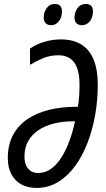

<svg xmlns="http://www.w3.org/2000/svg" viewBox="-20 -920 526 950"><path d="M161.1 9.8Q117.2 9.8 85.2 -7.8Q53.2 -25.4 35.9 -58.6Q18.6 -91.8 18.6 -137.7Q18.6 -203.1 43.9 -251Q69.3 -298.8 114.7 -329.8Q160.2 -360.8 221.7 -376.2Q283.2 -391.6 355.5 -391.6H365.7Q370.1 -419.9 371.8 -446.8Q373.5 -473.6 373.5 -499.5Q373.5 -575.2 347.2 -610.8Q320.8 -646.5 269 -646.5Q228 -646.5 194.8 -632.8Q161.6 -619.1 128.4 -599.1V-679.7Q162.1 -702.6 202.1 -713.9Q242.2 -725.1 280.8 -725.1Q340.8 -725.1 381.6 -700.2Q422.4 -675.3 443.1 -625.2Q463.9 -575.2 463.9 -500Q463.9 -426.3 451.2 -353Q438.5 -279.8 413.6 -214.6Q388.7 -149.4 351.8 -98.9Q314.9 -48.3 267.3 -19.3Q219.7 9.8 161.1 9.8ZM168.9 -64Q205.1 -64 234.4 -85.9Q263.7 -107.9 286.1 -144.5Q308.6 -181.2 325 -226.8Q341.3 -272.5 351.1 -319.8H341.3Q291.5 -319.8 247.8 -309.1Q204.1 -298.3 171.1 -276.6Q138.2 -254.9 119.6 -222.2Q101.1 -189.5 101.1 -145.5Q101.1 -119.1 109.6 -100.8Q118.2 -82.5 133.5 -73.2Q148.9 -64 168.9 -64ZM386.2 -795.4Q368.2 -795.4 358.4 -804.9Q348.6 -814.5 348.6 -833.5Q348.6 -859.4 363.5 -879.9Q378.4 -900.4 404.8 -900.4Q421.4 -900.4 430.7 -891.4Q439.9 -882.3 439.9 -864.3Q439.9 -834.5 424.6 -814.9Q409.2 -795.4 386.2 -795.4ZM233.4 -795.4Q215.8 -795.4 206.1 -804.9Q196.3 -814.5 196.3 -833.5Q196.3 -859.4 210.9 -879.9Q225.6 -900.4 252.4 -900.4Q263.2 -900.4 270.8 -896.5Q278.3 -892.6 282.5 -884.5Q286.6 -876.5 286.6 -864.3Q286.6 -834.5 271.5 -814.9Q256.3 -795.4 233.4 -795.4Z"/></svg>

Font: Open Sans Condensed Medium
Style: Italic
Weight: 500
Width: 3
Italic angle: -12°
Designer: Monotype Design Team
Foundry: Monotype Imaging Inc.
Version: Version 3.000